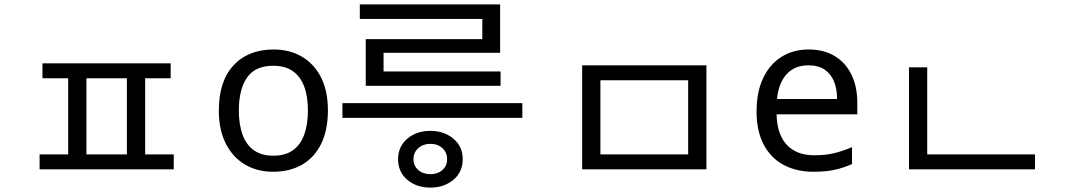

<svg xmlns="http://www.w3.org/2000/svg" viewBox="-20 -771 4889 873"><path d="M173 -483H756V-415H173ZM160 -69H770V-1H160ZM290 -429H373V-42H290ZM557 -429H640V-42H557Z M1471 -269Q1471 -180 1440.5 -117.5Q1410 -55 1354 -22.5Q1298 10 1221 10Q1150 10 1094.5 -22.5Q1039 -55 1007 -117.5Q975 -180 975 -269Q975 -402 1042 -474Q1109 -546 1224 -546Q1297 -546 1352.5 -513.5Q1408 -481 1439.5 -419.5Q1471 -358 1471 -269ZM1066 -269Q1066 -206 1082.5 -159.5Q1099 -113 1134 -88Q1169 -63 1223 -63Q1277 -63 1312 -88Q1347 -113 1363.5 -159.5Q1380 -206 1380 -269Q1380 -333 1363 -378Q1346 -423 1311.5 -447.5Q1277 -472 1222 -472Q1140 -472 1103 -418Q1066 -364 1066 -269Z M1937 82Q1874 82 1832 46.5Q1790 11 1790 -47Q1790 -105 1832 -140.5Q1874 -176 1937 -176Q1999 -176 2041.5 -140.5Q2084 -105 2084 -47Q2084 11 2041.5 46.5Q1999 82 1937 82ZM1937 21Q1970 21 1991.5 2Q2013 -17 2013 -47Q2013 -78 1991.5 -97.5Q1970 -117 1937 -117Q1904 -117 1882 -97.5Q1860 -78 1860 -47Q1860 -17 1882 2Q1904 21 1937 21ZM2355 -235H1537V-302H2355ZM2256 -381H1643V-593H2173V-707H2254V-531H1724V-446H2256ZM2254 -685H1616V-751H2254Z M2627 -474H3192V-1H2627ZM3109 -406H2710V-69H3109Z M3657 -546Q3726 -546 3775.5 -516Q3825 -486 3851.5 -431.5Q3878 -377 3878 -304V-251H3511Q3513 -160 3557.5 -112.5Q3602 -65 3682 -65Q3733 -65 3772.5 -74.5Q3812 -84 3854 -102V-25Q3813 -7 3773 1.5Q3733 10 3678 10Q3602 10 3543.5 -21Q3485 -52 3452.5 -113.5Q3420 -175 3420 -264Q3420 -352 3449.5 -415Q3479 -478 3532.5 -512Q3586 -546 3657 -546ZM3656 -474Q3593 -474 3556.5 -433.5Q3520 -393 3513 -321H3786Q3786 -367 3772 -401Q3758 -435 3729.5 -454.5Q3701 -474 3656 -474Z M4113 -69H4686V-1H4113ZM4113 -465H4196V-43H4113Z"/></svg>

Font: korean25
Style: Book
Weight: 400
Designer: Jelle Bosma - Monotype Design Team
Foundry: Monotype Imaging Inc.
Version: Version 2.003